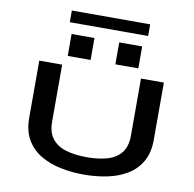

<svg xmlns="http://www.w3.org/2000/svg" viewBox="-109 -1184 1318 1306"><g transform="rotate(10 550.0 -531.5)"><path d="M554.5 11Q472.5 11 395 -4.8Q317.5 -20.5 256 -56.8Q194.5 -93 158.5 -154Q122.5 -215 122.5 -304.5V-700H280.5V-306Q280.5 -232 314.8 -188.8Q349 -145.5 410.8 -127.2Q472.5 -109 554.5 -109Q637 -109 697.8 -127.2Q758.5 -145.5 791.8 -188.8Q825 -232 825 -306V-700H983V-304.5Q983 -215 947.8 -154Q912.5 -93 852.2 -56.8Q792 -20.5 715 -4.8Q638 11 554.5 11ZM307.5 -916.5H465.5V-765H307.5ZM636.5 -916.5H795V-765H636.5ZM281.5 -993.5V-1074H822.5V-993.5Z"/></g></svg>

Font: Trispace Expanded SemiBold
Style: Regular
Weight: 600
Width: 7
Designer: Tyler Finck
Foundry: Etcetera Type Company
Version: Version 1.210; ttfautohint (v1.8.3)